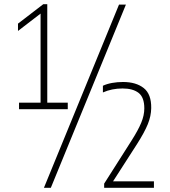

<svg xmlns="http://www.w3.org/2000/svg" viewBox="-20 -830 812 918"><path d="M71 -308V-339H174V-765L66 -682V-717L187 -810H206V-339H304V-308ZM190 68 549 -808H582L223 68ZM478 68V48L609 -158Q640.5 -207.5 655.2 -243Q670 -278.5 670 -312Q670 -364.5 642.8 -385.8Q615.5 -407 566 -407Q514.5 -407 472 -388V-420Q491 -429 516 -433.5Q541 -438 568 -438Q630.5 -438 667.2 -409Q704 -380 703 -313Q702.5 -275.5 686.8 -236.5Q671 -197.5 635 -141L520.5 37H716V68Z"/></svg>

Font: Encode Sans Cnd Th
Style: Regular
Weight: 100
Width: 3
Designer: Multiple Designers
Foundry: Impallari Type
Version: Version 3.002; ttfautohint (v1.8.3) -l 8 -r 50 -G 200 -x 14 